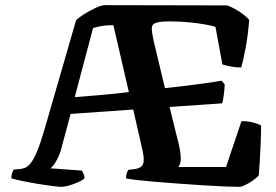

<svg xmlns="http://www.w3.org/2000/svg" viewBox="-20 -725 1071 745"><path d="M218 0Q210 0 185.5 -3Q161 -6 130 -11Q99 -16 70 -22Q41 -28 24 -33Q24 -44 27 -53Q30 -62 33 -67L56 -69Q67 -70 77.5 -74Q88 -78 99.5 -92.5Q111 -107 124 -138Q137 -169 153 -224L275 -646Q284 -656 305.5 -669.5Q327 -683 350 -694Q373 -705 388 -705L861 -704Q884 -696 908.5 -680Q933 -664 947 -648Q942 -585 932.5 -536Q923 -487 916 -463Q895 -463 875 -467Q855 -471 843 -475L816 -621Q804 -625 776.5 -630Q749 -635 713 -638.5Q677 -642 639 -642Q601 -642 585 -636.5Q569 -631 569 -615Q569 -599 576 -567L620 -383Q704 -392 761.5 -400Q819 -408 840 -412L852 -397Q851 -375 848 -354Q845 -333 842 -324L638 -310L672 -172Q681 -135 681.5 -112.5Q682 -90 672 -77H857L917 -255Q942 -255 962.5 -249.5Q983 -244 993 -238Q993 -205 991.5 -168.5Q990 -132 988 -99Q986 -66 984 -44Q977 -36 962.5 -25.5Q948 -15 932.5 -7.5Q917 0 909 0Q888 0 851 -1.5Q814 -3 768 -6Q722 -9 674 -12.5Q626 -16 583.5 -19.5Q541 -23 510.5 -26.5Q480 -30 469 -33Q469 -44 472 -53Q475 -62 478 -66L495 -68Q524 -70 533 -84.5Q542 -99 534 -137L497 -300L254 -283L215 -138Q207 -114 194.5 -94Q182 -74 175 -72L298 -63Q301 -58 304.5 -50Q308 -42 308 -33Q299 -25 282 -17.5Q265 -10 247 -5Q229 0 218 0ZM270 -348Q330 -353 378.5 -357Q427 -361 480 -368L420 -627Q400 -628 380 -625Q360 -622 341 -616Z"/></svg>

Font: Texturina
Style: Bold
Weight: 700
Designer: Guillermo Torres Carreño
Foundry: Omnibus-Type
Version: Version 1.002; ttfautohint (v1.8.3)